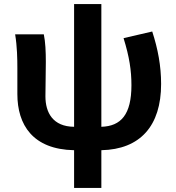

<svg xmlns="http://www.w3.org/2000/svg" viewBox="-20 -730 873 951"><path d="M592 -541C621 -448 631 -380 631 -308C631 -162 579 -105 482 -102V-710H347V-102C242 -103 205 -172 205 -253C205 -294 207 -374 207 -423C207 -475 205 -521 197 -560H55C65 -499 66 -437 66 -393V-264C66 -112 142 10 347 14V201H482V14C674 10 778 -106 778 -314C778 -404 762 -488 734 -574Z"/></svg>

Font: Noto Sans CJK JP Bold
Style: Regular
Weight: 700
Designer: Ryoko NISHIZUKA (kana & ideographs); Paul D. Hunt (Latin, Greek & Cyrillic); Wenlong ZHANG (bopomofo); Sandoll Communica
Foundry: Adobe Systems Incorporated
Version: Version 1.004;PS 1.004;hotconv 1.0.82;makeotf.lib2.5.63406